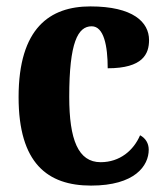

<svg xmlns="http://www.w3.org/2000/svg" viewBox="-20 -569 517 599"><path d="M264 10C401 10 444 -52 444 -102C444 -122 434 -138 417 -147C397 -100 354 -63 294 -63C224 -63 196 -133 196 -267C196 -437 223 -487 266 -487C304 -487 316 -426 316 -356C426 -356 445 -401 445 -444C445 -500 395 -549 262 -549C136 -549 38 -482 38 -266C38 -60 128 10 264 10Z"/></svg>

Font: Noto Serif Myanmar Condensed ExtraBold
Style: Regular
Weight: 800
Width: 3
Designer: Ben Mitchell and the Monotype Design Team
Foundry: Monotype Imaging Inc.
Version: Version 2.106